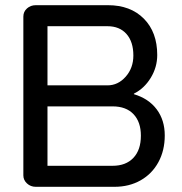

<svg xmlns="http://www.w3.org/2000/svg" viewBox="-20 -720 700 740"><path d="M70 -44V-656Q70 -675 84 -687.5Q98 -700 118 -700H396Q483 -700 534.5 -648Q586 -596 586 -508Q586 -461 561 -420Q536 -379 496 -359V-357Q553 -340 584 -298.5Q615 -257 615 -198Q615 -140 590.5 -95Q566 -50 522 -25Q478 0 421 0H118Q98 0 84 -13Q70 -26 70 -44ZM394 -391Q435 -391 464.5 -424.5Q494 -458 494 -506Q494 -559 467.5 -589Q441 -619 394 -619H163V-391ZM414 -81Q465 -81 494 -111.5Q523 -142 523 -197Q523 -250 494.5 -280Q466 -310 414 -310H163V-81Z"/></svg>

Font: K2D
Style: Regular
Weight: 400
Version: Version 1.000; ttfautohint (v1.6)